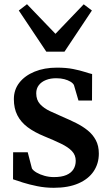

<svg xmlns="http://www.w3.org/2000/svg" viewBox="-20 -883 528 914"><path d="M236 11Q195 11 157 3.2Q119 -4.5 89 -14Q59 -23.5 42 -29.5L42.5 -158H112L132 -81Q138 -71 154.2 -61.5Q170.5 -52 192.2 -46Q214 -40 236.5 -40Q273 -40 295.8 -49.8Q318.5 -59.5 329.5 -77Q340.5 -94.5 340.5 -117.5Q340.5 -145 322.2 -164Q304 -183 270.2 -199.2Q236.5 -215.5 190 -234.5Q143.5 -253.5 111.5 -277.5Q79.5 -301.5 62.8 -334Q46 -366.5 46 -411Q46 -456 72.2 -489.5Q98.5 -523 144.8 -542Q191 -561 251 -561Q295.5 -561 328 -554.5Q360.5 -548 382.8 -540.8Q405 -533.5 418.5 -530.5L418 -404.5H353.5L332 -478Q327.5 -487 315.5 -494.2Q303.5 -501.5 286.5 -506Q269.5 -510.5 249.5 -510.5Q221 -511 199 -502.2Q177 -493.5 164.8 -477.5Q152.5 -461.5 152.5 -439Q152.5 -407 170.8 -387.2Q189 -367.5 218.2 -353.8Q247.5 -340 280 -326Q312 -312.5 342.5 -297.2Q373 -282 397.2 -262.5Q421.5 -243 436 -216Q450.5 -189 450.5 -152Q450.5 -104.5 426 -67.8Q401.5 -31 353.5 -10Q305.5 11 236 11ZM200.5 -637 69.5 -833 108.5 -863 244 -722 378.5 -862.5 417.5 -833 287 -637Z"/></svg>

Font: Merriweather 36pt SemiBold
Style: Regular
Weight: 600
Version: Version 2.100